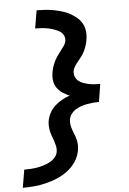

<svg xmlns="http://www.w3.org/2000/svg" viewBox="-63 -879 727 1078"><g transform="rotate(-5 300.0 -340.0)"><path d="M21 153 38 52Q56 52 74 51Q92 50 110 47Q128 44 146 38.5Q164 33 181 24.5Q198 16 211.5 1.5Q225 -13 228 -31Q231 -47 228 -61.5Q225 -76 220.5 -90Q216 -104 210.5 -118Q205 -132 201.5 -146Q198 -160 197 -175.5Q196 -191 198 -206Q202 -230 213.5 -252Q225 -274 243.5 -291Q262 -308 283.5 -320Q305 -332 328 -340Q308 -348 290 -360Q272 -372 259.5 -389Q247 -406 243 -428.5Q239 -451 243 -474Q245 -490 250 -505.5Q255 -521 261.5 -535.5Q268 -550 277.5 -564Q287 -578 297.5 -591.5Q308 -605 318 -619Q328 -633 331 -649Q333 -662 328.5 -674Q324 -686 315 -694.5Q306 -703 294.5 -708.5Q283 -714 271 -718Q259 -722 246.5 -725Q234 -728 221 -729.5Q208 -731 194.5 -731.5Q181 -732 168 -732L185 -833Q209 -833 233 -831.5Q257 -830 280 -825.5Q303 -821 325.5 -814.5Q348 -808 368 -797.5Q388 -787 406 -772.5Q424 -758 435.5 -739Q447 -720 450.5 -696Q454 -672 450 -649Q448 -633 443.5 -617.5Q439 -602 432 -586.5Q425 -571 415.5 -557.5Q406 -544 395 -531Q384 -518 374.5 -504Q365 -490 362 -474Q360 -458 366 -443Q372 -428 384 -418.5Q396 -409 410.5 -404Q425 -399 441 -395.5Q457 -392 473 -391Q489 -390 505 -390L501 -365L489 -290Q472 -290 455.5 -288.5Q439 -287 422.5 -284Q406 -281 389.5 -275.5Q373 -270 358 -261Q343 -252 332 -237.5Q321 -223 318 -206Q316 -191 318.5 -176Q321 -161 326 -147Q331 -133 336.5 -119.5Q342 -106 345.5 -92Q349 -78 350 -62.5Q351 -47 348 -31Q343 2 324 31.5Q305 61 277 82.5Q249 104 217 117.5Q185 131 152 139Q119 147 86.5 150Q54 153 21 153Z"/></g></svg>

Font: Iosevka Curly Extended
Style: Bold Italic
Weight: 700
Width: 7
Italic angle: -9°
Monospace: yes
Designer: Belleve Invis
Foundry: Belleve Invis
Version: Version 11.1.0; ttfautohint (v1.8.3)